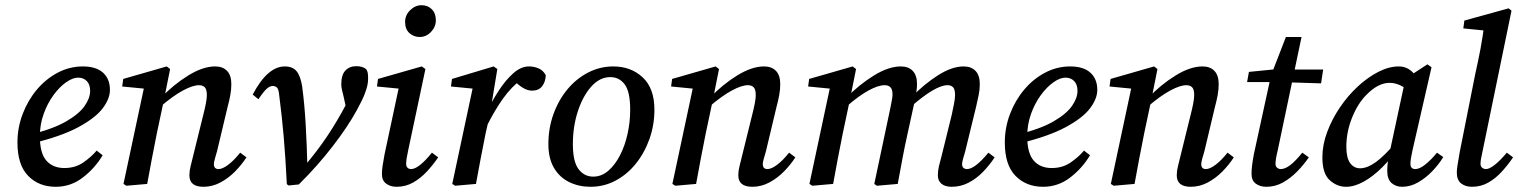

<svg xmlns="http://www.w3.org/2000/svg" viewBox="-20 -706 5828 737"><path d="M194 11Q129 11 88 -31Q47 -73 47 -159Q47 -216 67 -268.5Q87 -321 121.5 -362Q156 -403 201.5 -427Q247 -451 298 -451Q349 -451 375.5 -427Q402 -403 402 -361Q402 -327 374 -290Q346 -253 280 -217.5Q214 -182 101 -155L98 -190Q184 -211 234 -240Q284 -269 305 -299.5Q326 -330 326 -357Q326 -382 313 -395Q300 -408 280 -408Q259 -408 233.5 -390Q208 -372 185 -340.5Q162 -309 147.5 -268.5Q133 -228 133 -183Q133 -118 158 -89.5Q183 -61 227 -61Q269 -61 300 -82.5Q331 -104 351 -128L374 -110Q345 -61 298.5 -25Q252 11 194 11Z M707 -33Q707 -50 711.5 -67.5Q716 -85 722 -110L760 -264Q766 -287 770 -307.5Q774 -328 774 -341Q774 -363 766 -371Q758 -379 744 -379Q720 -379 682 -358.5Q644 -338 595 -296L599 -332Q647 -382 703 -416.5Q759 -451 806 -451Q835 -451 851.5 -434Q868 -417 868 -383Q868 -362 864 -340.5Q860 -319 854 -297L813 -125Q808 -108 804.5 -95.5Q801 -83 801 -76Q801 -57 819 -57Q834 -57 856 -73.5Q878 -90 902 -120L926 -102Q908 -74 882.5 -48Q857 -22 826 -5.5Q795 11 761 11Q707 11 707 -33ZM545 0 465 7 454 0 535 -380 562 -363 449 -374 453 -403 620 -451 633 -441 610 -326 582 -194Q572 -145 563 -97Q554 -49 545 0Z M1081 1Q1076 -101 1069 -181.5Q1062 -262 1052 -338Q1050 -363 1043.5 -369.5Q1037 -376 1027 -376Q1016 -376 1004 -365.5Q992 -355 972 -325L950 -343Q1007 -451 1073 -451Q1104 -451 1119 -432Q1134 -413 1140 -373Q1149 -306 1153.5 -225.5Q1158 -145 1160 -64H1145Q1197 -125 1235.5 -182.5Q1274 -240 1310 -308Q1314 -316 1318 -324Q1322 -332 1326 -340L1314 -266L1299 -335Q1296 -347 1293 -359.5Q1290 -372 1290 -382Q1290 -419 1306 -435.5Q1322 -452 1348 -452Q1361 -452 1371 -448.5Q1381 -445 1386 -440Q1390 -434 1391.5 -426.5Q1393 -419 1393 -404Q1393 -393 1390.5 -379.5Q1388 -366 1379 -343Q1370 -320 1349 -282Q1316 -221 1257 -144.5Q1198 -68 1127 2L1088 6Z M1446 -38Q1446 -51 1448.5 -69Q1451 -87 1456 -113L1513 -380L1530 -364L1427 -374L1431 -403L1599 -451L1613 -441L1546 -125Q1539 -93 1539 -77Q1539 -67 1544.5 -62Q1550 -57 1558 -57Q1587 -57 1638 -120L1662 -102Q1643 -74 1619 -48Q1595 -22 1566 -5.5Q1537 11 1502 11Q1479 11 1462.5 -1Q1446 -13 1446 -38ZM1591 -564Q1568 -564 1551.5 -579Q1535 -594 1535 -622Q1535 -648 1554.5 -667Q1574 -686 1598 -686Q1622 -686 1637.5 -670.5Q1653 -655 1653 -628Q1653 -603 1634.5 -583.5Q1616 -564 1591 -564Z M1850 -225 1847 -271Q1867 -316 1894 -357.5Q1921 -399 1950.5 -425Q1980 -451 2010 -451Q2031 -451 2048.5 -443Q2066 -435 2075 -417Q2074 -392 2061 -375Q2048 -358 2022 -358Q2006 -358 1988 -368.5Q1970 -379 1953 -397L1942 -408L1987 -406Q1942 -372 1910 -326.5Q1878 -281 1850 -225ZM1716 0 1797 -380 1824 -363 1711 -374 1715 -403 1875 -451 1889 -441 1865 -295 1864 -281 1844 -194Q1834 -145 1825 -97Q1816 -49 1807 0L1727 7Z M2247 11Q2202 11 2165 -7Q2128 -25 2106.5 -61.5Q2085 -98 2085 -153Q2085 -214 2104.5 -268Q2124 -322 2158 -363Q2192 -404 2237.5 -427.5Q2283 -451 2334 -451Q2402 -451 2447 -409Q2492 -367 2492 -285Q2492 -226 2473 -172.5Q2454 -119 2420.5 -77.5Q2387 -36 2342.5 -12.5Q2298 11 2247 11ZM2257 -28Q2289 -28 2315 -50.5Q2341 -73 2360 -110Q2379 -147 2389 -192.5Q2399 -238 2399 -285Q2399 -354 2378 -382Q2357 -410 2323 -410Q2282 -410 2249.5 -373.5Q2217 -337 2198 -278.5Q2179 -220 2179 -153Q2179 -85 2201 -56.5Q2223 -28 2257 -28Z M2814 -33Q2814 -50 2818.5 -67.5Q2823 -85 2829 -110L2867 -264Q2873 -287 2877 -307.5Q2881 -328 2881 -341Q2881 -363 2873 -371Q2865 -379 2851 -379Q2827 -379 2789 -358.5Q2751 -338 2702 -296L2706 -332Q2754 -382 2810 -416.5Q2866 -451 2913 -451Q2942 -451 2958.5 -434Q2975 -417 2975 -383Q2975 -362 2971 -340.5Q2967 -319 2961 -297L2920 -125Q2915 -108 2911.5 -95.5Q2908 -83 2908 -76Q2908 -57 2926 -57Q2941 -57 2963 -73.5Q2985 -90 3009 -120L3033 -102Q3015 -74 2989.5 -48Q2964 -22 2933 -5.5Q2902 11 2868 11Q2814 11 2814 -33ZM2652 0 2572 7 2561 0 2642 -380 2669 -363 2556 -374 2560 -403 2727 -451 2740 -441 2717 -326 2689 -194Q2679 -145 2670 -97Q2661 -49 2652 0Z M3633 11Q3608 11 3594 -0.5Q3580 -12 3580 -33Q3580 -50 3584 -67.5Q3588 -85 3595 -110L3633 -264Q3638 -287 3642 -307.5Q3646 -328 3646 -341Q3646 -363 3638.5 -371Q3631 -379 3617 -379Q3571 -379 3476 -296L3479 -333Q3527 -383 3580.5 -417Q3634 -451 3679 -451Q3708 -451 3724.5 -434Q3741 -417 3741 -383Q3741 -362 3736.5 -340.5Q3732 -319 3727 -297L3685 -125Q3680 -108 3676.5 -95.5Q3673 -83 3673 -76Q3673 -66 3678.5 -61.5Q3684 -57 3692 -57Q3722 -57 3774 -120L3798 -102Q3779 -73 3754 -47Q3729 -21 3698.5 -5Q3668 11 3633 11ZM3178 0 3098 7 3087 0 3168 -380 3195 -363 3082 -374 3086 -403 3253 -451 3266 -441 3243 -326 3215 -194Q3205 -145 3196 -97Q3187 -49 3178 0ZM3426 0 3346 7 3336 0 3398 -293Q3400 -306 3403 -319.5Q3406 -333 3406 -343Q3406 -363 3398 -371Q3390 -379 3376 -379Q3351 -379 3313.5 -358.5Q3276 -338 3228 -296L3231 -333Q3279 -382 3335 -416.5Q3391 -451 3438 -451Q3467 -451 3483.5 -434Q3500 -417 3500 -383Q3500 -369 3497.5 -353.5Q3495 -338 3492 -322L3464 -194Q3453 -145 3444 -97Q3435 -49 3426 0Z M3984 11Q3919 11 3878 -31Q3837 -73 3837 -159Q3837 -216 3857 -268.5Q3877 -321 3911.5 -362Q3946 -403 3991.5 -427Q4037 -451 4088 -451Q4139 -451 4165.5 -427Q4192 -403 4192 -361Q4192 -327 4164 -290Q4136 -253 4070 -217.5Q4004 -182 3891 -155L3888 -190Q3974 -211 4024 -240Q4074 -269 4095 -299.5Q4116 -330 4116 -357Q4116 -382 4103 -395Q4090 -408 4070 -408Q4049 -408 4023.5 -390Q3998 -372 3975 -340.5Q3952 -309 3937.5 -268.5Q3923 -228 3923 -183Q3923 -118 3948 -89.5Q3973 -61 4017 -61Q4059 -61 4090 -82.5Q4121 -104 4141 -128L4164 -110Q4135 -61 4088.5 -25Q4042 11 3984 11Z M4497 -33Q4497 -50 4501.5 -67.5Q4506 -85 4512 -110L4550 -264Q4556 -287 4560 -307.5Q4564 -328 4564 -341Q4564 -363 4556 -371Q4548 -379 4534 -379Q4510 -379 4472 -358.5Q4434 -338 4385 -296L4389 -332Q4437 -382 4493 -416.5Q4549 -451 4596 -451Q4625 -451 4641.5 -434Q4658 -417 4658 -383Q4658 -362 4654 -340.5Q4650 -319 4644 -297L4603 -125Q4598 -108 4594.5 -95.5Q4591 -83 4591 -76Q4591 -57 4609 -57Q4624 -57 4646 -73.5Q4668 -90 4692 -120L4716 -102Q4698 -74 4672.5 -48Q4647 -22 4616 -5.5Q4585 11 4551 11Q4497 11 4497 -33ZM4335 0 4255 7 4244 0 4325 -380 4352 -363 4239 -374 4243 -403 4410 -451 4423 -441 4400 -326 4372 -194Q4362 -145 4353 -97Q4344 -49 4335 0Z M4767 -391 4774 -430 4894 -442V-439H5059L5051 -386L4890 -391ZM4793 -114 4859 -417 4916 -564H4976L4884 -126Q4876 -94 4876 -77Q4876 -67 4882.5 -62Q4889 -57 4896 -57Q4913 -57 4933 -72.5Q4953 -88 4979 -120L5004 -102Q4985 -74 4959.5 -48Q4934 -22 4904.5 -5.5Q4875 11 4841 11Q4817 11 4800.5 -1Q4784 -13 4784 -39Q4784 -52 4786 -69.5Q4788 -87 4793 -114Z M5147 11Q5112 11 5084 -14.5Q5056 -40 5056 -102Q5056 -150 5074.5 -199.5Q5093 -249 5123.5 -294Q5154 -339 5192.5 -374.5Q5231 -410 5271.5 -430.5Q5312 -451 5349 -451Q5378 -451 5399 -432Q5420 -413 5438 -385L5395 -353Q5378 -367 5357 -377.5Q5336 -388 5314 -388Q5270 -388 5225 -342Q5192 -309 5170 -254.5Q5148 -200 5148 -143Q5148 -100 5162.5 -80Q5177 -60 5201 -60Q5228 -60 5261.5 -84Q5295 -108 5344 -166L5352 -143Q5321 -99 5286 -64Q5251 -29 5215 -9Q5179 11 5147 11ZM5362 11Q5338 11 5321.5 -3.5Q5305 -18 5305 -50Q5305 -69 5307.5 -86Q5310 -103 5315 -125L5375 -404L5459 -459L5475 -448L5401 -125Q5394 -93 5394 -77Q5394 -57 5413 -57Q5429 -57 5451 -74.5Q5473 -92 5496 -120L5520 -103Q5503 -75 5478 -49Q5453 -23 5423.5 -6Q5394 11 5362 11Z M5630 11Q5605 11 5588.5 -2Q5572 -15 5572 -44Q5572 -56 5575 -73.5Q5578 -91 5583 -121L5643 -423Q5654 -471 5663 -519Q5672 -567 5678 -616L5707 -586L5597 -597L5601 -627L5771 -674L5782 -665L5671 -126Q5663 -92 5663 -77Q5663 -67 5669.5 -62Q5676 -57 5684 -57Q5697 -57 5718 -73.5Q5739 -90 5764 -120L5788 -102Q5769 -74 5745.5 -48Q5722 -22 5693.5 -5.5Q5665 11 5630 11Z"/></svg>

Font: Lisu Bosa SemiBold
Style: Italic
Weight: 600
Italic angle: -19°
Designer: David Morse, Annie Olsen, Victor Gaultney, Frank Grießhammer (Latin)
Foundry: SIL International
Version: Version 2.000